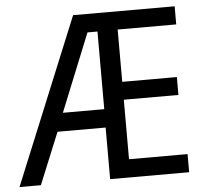

<svg xmlns="http://www.w3.org/2000/svg" viewBox="-52 -769 888 823"><g transform="rotate(-5 391.5 -357.0)"><path d="M729 0V-78H477V-334H712V-411H477V-636H729V-714H292L-1 0H91L182 -222H389V0ZM212 -301 347 -635H390V-301Z"/></g></svg>

Font: Noto Sans Lao SemiCondensed
Style: Regular
Weight: 400
Width: 4
Designer: Monotype Design Team
Foundry: Monotype Imaging Inc.
Version: Version 2.004